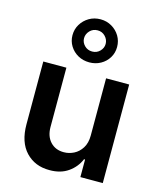

<svg xmlns="http://www.w3.org/2000/svg" viewBox="-124 -932 856 1027"><g transform="rotate(15 304.0 -418.0)"><path d="M414.1 -229V-545.9H542V0H418V-97.2H412.1Q393.1 -51.3 351.1 -22Q309.1 7.3 248 6.8Q167.5 7.3 116.9 -46.1Q66.4 -99.6 66.4 -198.2V-545.9H194.3V-217.8Q194.3 -166 222.9 -135.5Q251.5 -105 297.9 -105.5Q326.2 -105.5 352.8 -118.9Q379.4 -132.3 396.7 -159.9Q414.1 -187.5 414.1 -229ZM304.7 -605Q270 -605 241.9 -620.6Q213.9 -636.2 197.3 -663.1Q180.7 -689.9 180.7 -722.7Q180.7 -755.9 197.3 -783.2Q213.9 -810.5 241.9 -826.9Q270 -843.3 304.7 -843.3Q338.9 -843.3 366.9 -826.9Q395 -810.5 411.4 -783.2Q427.7 -755.9 427.7 -722.7Q427.7 -689.9 411.4 -663.1Q395 -636.2 366.9 -620.6Q338.9 -605 304.7 -605ZM304.7 -665Q330.1 -665 347.2 -682.6Q364.3 -700.2 364.3 -722.7Q364.3 -746.1 347.2 -764.2Q330.1 -782.2 304.7 -782.2Q278.8 -782.2 261.7 -764.2Q244.6 -746.1 244.6 -722.7Q244.6 -700.2 261.7 -682.6Q278.8 -665 304.7 -665Z"/></g></svg>

Font: Inter Semi Bold
Style: Regular
Weight: 600
Designer: Rasmus Andersson
Foundry: rsms
Version: Version 4.000;git-e0f93cc